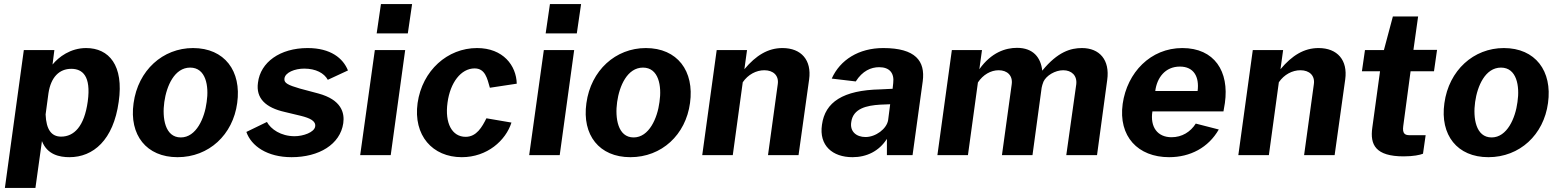

<svg xmlns="http://www.w3.org/2000/svg" viewBox="-20 -762 7657 943"><path d="M4 161H154L186 -69C212 -2 273 10 321 10C438 10 537 -74 563 -262C589 -441 515 -526 403 -526C326 -526 268 -482 238 -445L247 -516H97ZM280 -91C233 -91 207 -125 204 -200L218 -304C230 -384 272 -424 330 -424C385 -424 428 -389 411 -264C394 -140 343 -91 280 -91Z M852 10C1006 10 1124 -100 1145 -256C1167 -413 1083 -526 928 -526C780 -526 658 -417 636 -255C614 -99 699 10 852 10ZM868 -87C790 -87 776 -183 787 -261C798 -340 837 -430 914 -430C991 -430 1007 -340 995 -261C985 -182 944 -87 868 -87Z M1412 10C1547 10 1651 -53 1666 -157C1673 -207 1658 -272 1543 -303L1453 -327C1395 -344 1374 -354 1377 -376C1380 -406 1428 -425 1474 -425C1531 -425 1572 -403 1590 -370L1689 -416C1665 -476 1604 -526 1491 -526C1355 -526 1259 -456 1247 -356C1236 -279 1285 -233 1379 -212L1458 -193C1502 -182 1532 -168 1528 -141C1524 -112 1469 -93 1427 -93C1359 -93 1310 -128 1291 -163L1190 -114C1214 -45 1292 10 1412 10Z M2004 -742H1851L1830 -598H1983ZM1970 -516H1821L1749 0H1899Z M2323 -526C2178 -526 2054 -416 2031 -256C2009 -97 2104 10 2248 10C2373 10 2464 -72 2492 -160L2369 -181C2348 -139 2321 -90 2267 -90C2200 -90 2164 -157 2178 -258C2191 -356 2244 -426 2311 -426C2363 -426 2373 -377 2386 -331L2518 -351C2516 -440 2451 -526 2323 -526Z M2834 -742H2681L2660 -598H2813ZM2800 -516H2651L2579 0H2729Z M3076 10C3230 10 3348 -100 3369 -256C3391 -413 3307 -526 3152 -526C3004 -526 2882 -417 2860 -255C2838 -99 2923 10 3076 10ZM3092 -87C3014 -87 3000 -183 3011 -261C3022 -340 3061 -430 3138 -430C3215 -430 3231 -340 3219 -261C3209 -182 3168 -87 3092 -87Z M3429 0H3579L3628 -358C3654 -396 3694 -417 3734 -417C3778 -417 3806 -391 3800 -349L3752 0H3902L3954 -372C3967 -466 3916 -526 3823 -526C3752 -526 3693 -490 3636 -422L3649 -516H3500Z M4167 10C4237 10 4298 -20 4336 -80V0H4462L4512 -363C4525 -462 4477 -526 4318 -526C4198 -526 4106 -468 4065 -376L4183 -362C4216 -414 4258 -432 4298 -432C4349 -432 4373 -403 4367 -354L4364 -326L4303 -323C4121 -319 4032 -261 4017 -149C4002 -47 4069 10 4167 10ZM4231 -89C4186 -89 4153 -116 4161 -163C4170 -229 4236 -244 4303 -248L4352 -250L4342 -172C4335 -129 4281 -89 4231 -89Z M4584 0H4734L4783 -357C4808 -395 4846 -417 4885 -417C4927 -417 4955 -391 4949 -348L4901 0H5051L5096 -331C5098 -341 5100 -348 5105 -361C5119 -391 5162 -417 5202 -417C5243 -417 5271 -391 5266 -348L5217 0H5368L5418 -369C5432 -468 5380 -526 5294 -526C5239 -526 5175 -508 5099 -415C5092 -479 5055 -527 4975 -527C4919 -527 4849 -505 4790 -422L4803 -516H4655Z M5640 -215H5989L5996 -256C6018 -411 5945 -526 5787 -526C5631 -526 5516 -406 5494 -252C5472 -92 5569 10 5722 10C5826 10 5915 -37 5966 -126L5853 -155C5827 -114 5785 -88 5734 -88C5665 -88 5628 -138 5640 -215ZM5654 -315C5662 -379 5702 -435 5775 -435C5844 -435 5871 -384 5862 -315Z M6062 0H6212L6261 -358C6287 -396 6327 -417 6367 -417C6411 -417 6439 -391 6433 -349L6385 0H6535L6587 -372C6600 -466 6549 -526 6456 -526C6385 -526 6326 -490 6269 -422L6282 -516H6133Z M7023 -412 7038 -517H6922L6945 -681H6821L6777 -516H6684L6669 -412H6758L6720 -135C6708 -51 6736 6 6874 6C6922 6 6954 -1 6969 -7L6982 -98H6903C6880 -98 6867 -106 6872 -143L6908 -412Z M7290 10C7444 10 7562 -100 7583 -256C7605 -413 7521 -526 7366 -526C7218 -526 7096 -417 7074 -255C7052 -99 7137 10 7290 10ZM7306 -87C7228 -87 7214 -183 7225 -261C7236 -340 7275 -430 7352 -430C7429 -430 7445 -340 7433 -261C7423 -182 7382 -87 7306 -87Z"/></svg>

Font: United Sans
Style: Bold Italic
Weight: 700
Italic angle: -8°
Designer: Pablo Impallari, Rodrigo Fuenzalida (Modified by Dan O. Williams)
Version: Version 1.000;PS 001.000;hotconv 1.0.88;makeotf.lib2.5.64775